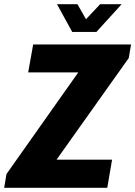

<svg xmlns="http://www.w3.org/2000/svg" viewBox="-45 -900 648 920"><path d="M-25 0 -14 -66 330 -553H90L114 -687H583L572 -622L226 -135H492L469 0ZM538 -880 417 -747H301L228 -880H326L384 -778H339L435 -880Z"/></svg>

Font: Archivo Condensed ExtraBold
Style: Italic
Weight: 800
Width: 3
Italic angle: -10°
Designer: Hector Gatti
Foundry: Omnibus-Type
Version: Version 2.001